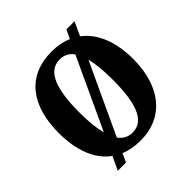

<svg xmlns="http://www.w3.org/2000/svg" viewBox="-206 -918 1120 1120"><g transform="rotate(-45 354.5 -357.5)"><path d="M175 -43 136 40H204L228 -13C265 2 307 10 355 10C551 10 661 -137 661 -358C661 -499 617 -609 535 -670L574 -755H507L482 -701C445 -716 403 -725 356 -725C148 -725 48 -580 48 -359C48 -216 90 -104 175 -43ZM441 -615 237 -176C224 -223 218 -285 218 -358C218 -548 256 -659 356 -659C393 -659 421 -643 441 -615ZM355 -56C318 -56 290 -72 269 -101L473 -539C485 -492 491 -431 491 -358C491 -168 455 -56 355 -56Z"/></g></svg>

Font: Noto Serif Devanagari Condensed ExtraBold
Style: Regular
Weight: 800
Width: 3
Designer: Universal Thirst, Indian Type Foundry and the Monotype Design Team
Foundry: Monotype Imaging Inc.
Version: Version 2.004